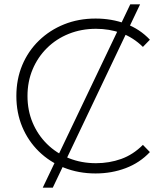

<svg xmlns="http://www.w3.org/2000/svg" viewBox="-20 -790 746 880"><path d="M176 70 577 -770H622L222 70ZM418 5Q340 5 273.5 -21.5Q207 -48 158 -96Q109 -144 82 -208.5Q55 -273 55 -350Q55 -427 82 -491.5Q109 -556 158.5 -604Q208 -652 274 -678.5Q340 -705 418 -705Q492 -705 556.5 -681Q621 -657 667 -608L635 -575Q590 -619 535.5 -638.5Q481 -658 420 -658Q353 -658 295.5 -635Q238 -612 195.5 -570Q153 -528 129.5 -472Q106 -416 106 -350Q106 -284 129.5 -228Q153 -172 195.5 -130Q238 -88 295.5 -65Q353 -42 420 -42Q481 -42 535.5 -61.5Q590 -81 635 -126L667 -93Q621 -44 556.5 -19.5Q492 5 418 5Z"/></svg>

Font: Montserrat Thin Light
Style: Regular
Weight: 300
Version: Version 9.000